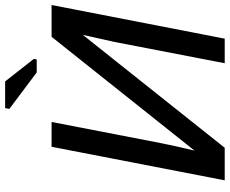

<svg xmlns="http://www.w3.org/2000/svg" viewBox="-95 -818 913 763"><g transform="rotate(-90 361.5 -436.5)"><path d="M508.8 -758.8 506.8 -747.1H455.1L310.1 -856L313.5 -872.6H419.4ZM604.5 -564 155.8 0H26.4L159.7 -688H258.3L174.3 -253.9Q168 -221.7 160.4 -188.2Q152.8 -154.8 144.5 -120.1L596.7 -688H723.1L589.4 0H491.7L576.7 -439.9Z"/></g></svg>

Font: Arimo Medium
Style: Italic
Weight: 500
Italic angle: -12°
Designer: Steve Matteson
Foundry: Monotype Imaging Inc.
Version: Version 1.33